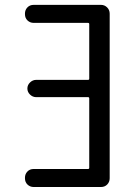

<svg xmlns="http://www.w3.org/2000/svg" viewBox="-20 -750 540 770"><path d="M115.2 0Q100.6 0 90.3 -9.8Q80.1 -19.5 80.1 -35.2V-37.1Q80.1 -51.8 89.8 -62Q99.6 -72.3 115.2 -72.3H333Q337.9 -72.3 337.9 -77.1V-355.5Q337.9 -360.4 333 -360.4H125Q111.3 -360.4 100.6 -370.6Q89.8 -380.9 89.8 -395Q89.8 -409.2 100.6 -419.4Q111.3 -429.7 125 -429.7H333Q337.9 -429.7 337.9 -434.6V-653.3Q337.9 -658.2 333 -658.2H115.2Q100.6 -658.2 90.3 -668Q80.1 -677.7 80.1 -693.4V-695.3Q80.1 -710 89.8 -720.2Q99.6 -730.5 115.2 -730.5H384.8Q399.4 -730.5 409.7 -720.2Q419.9 -710 419.9 -695.3V-35.2Q419.9 -20.5 410.2 -10.3Q400.4 0 384.8 0Z"/></svg>

Font: Rounded-L Mgen+ 2m regular
Style: Regular
Weight: 400
Designer: [Source Han Sans]
Ryoko NISHIZUKA  (kana & ideographs); Paul D. Hunt (Latin, Greek & Cyrillic); Wenlong ZHANG  (bopomofo
Version: Version 1.059.20150602